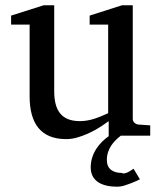

<svg xmlns="http://www.w3.org/2000/svg" viewBox="-20 -513 608 726"><path d="M442 141C407 141 384 126 384 92C384 48 412 19 437 0H548V-39L504 -42C493 -43 482 -51 482 -63V-493H441L319 -454V-420H389V-85C359 -72 325 -55 282 -55C211 -55 185 -97 185 -168V-493H145L22 -454V-420H92V-149C92 -49 132 13 230 13C245 13 260 11 275 6C319 -7 359 -31 391 -55V2C358 25 323 65 323 120C323 173 367 193 423 193C430 193 439 192 449 189C471 182 489 175 509 165L485 125C474 132 461 143 444 143Z"/></svg>

Font: Veleka
Style: Regular
Weight: 400
Designer: Stefan Peev, Context Ltd, 2016; SIL International, 1997-2014.
Foundry: Stefan Peev, Context Ltd, 2016
Version: Version 1.000